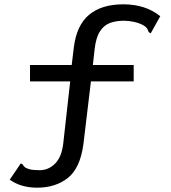

<svg xmlns="http://www.w3.org/2000/svg" viewBox="-20 -694 790 889"><path d="M152 175Q77 175 25 138L76 63Q83 64 85.5 68.5Q88 73 94 79Q100 85 116 89.5Q132 94 164 94Q205 94 235.5 63Q266 32 273 -31L305 -317H119V-393H312L322 -476Q335 -578 393 -626Q451 -674 551 -674Q654 -674 722 -619L678 -540Q672 -542 669.5 -545Q667 -548 665 -554Q661 -567 643.5 -577Q626 -587 601.5 -592.5Q577 -598 554 -598Q518 -598 490 -588Q462 -578 443 -549Q424 -520 418 -465L410 -393H599V-317H401L366 -25Q351 85 294 130Q237 175 152 175Z"/></svg>

Font: Inconsolata ExtraExpanded Medium
Style: Regular
Weight: 500
Width: 8
Monospace: yes
Designer: Raph Levien, Cyreal, Brenton Simpson
Foundry: Raph Levien, Cyreal, Google
Version: Version 3.001; ttfautohint (v1.8.2.53-6de2)